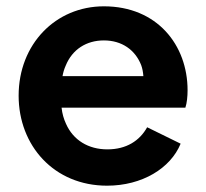

<svg xmlns="http://www.w3.org/2000/svg" viewBox="-20 -576 652 608"><path d="M319 12C430 12 520 -43 552 -121L446 -173C422 -130 380 -103 320 -103C260 -103 212 -132 189 -184C182 -199 177 -216 175 -235H567C572 -250 574 -271 574 -290C574 -434 477 -556 309 -556C156 -556 39 -436 39 -273C39 -115 151 12 319 12ZM178 -335C180 -346 183 -357 188 -368C209 -420 254 -448 309 -448C366 -448 408 -418 427 -370C431 -359 433 -348 434 -335Z"/></svg>

Font: Plus Jakarta Sans
Style: Bold
Weight: 700
Designer: Gumpita Rahayu
Foundry: Tokotype
Version: Version 2.071;gftools[0.9.30]